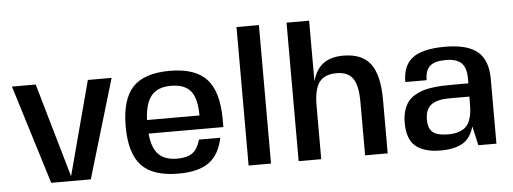

<svg xmlns="http://www.w3.org/2000/svg" viewBox="-48 -829 2582 967"><g transform="rotate(-5 1243.0 -345.0)"><path d="M277.8 -25.9H278.8L404.8 -500H524.9L376 0H175.8L21 -500H141.1Z M1064 -204.1H686Q692.4 -131.8 724.4 -98.9Q756.3 -65.9 819.3 -65.9Q869.6 -65.9 896.5 -85.7Q923.3 -105.5 936 -151.9H1043.9Q1026.9 -67.4 973.4 -28.8Q919.9 9.8 819.3 9.8Q690.4 9.8 632.3 -51.8Q574.2 -113.3 574.2 -250Q574.2 -386.7 632.3 -448.2Q690.4 -509.8 819.3 -509.8Q947.8 -509.8 1005.9 -446.5Q1064 -383.3 1064 -243.2ZM818.4 -434.1Q752.4 -434.1 720 -395.8Q687.5 -357.4 684.1 -272.9H949.2Q949.2 -358.9 918.5 -396.5Q887.7 -434.1 818.4 -434.1Z M1173.8 0V-700.2H1287.1V0Z M1541 -270V0H1426.8V-700.2H1541V-394Q1557.6 -453.6 1595.5 -481.7Q1633.3 -509.8 1696.8 -509.8Q1791.5 -509.8 1834.2 -452.9Q1877 -396 1877 -270V0H1762.7V-270Q1762.7 -352.5 1737.8 -388.7Q1712.9 -424.8 1655.8 -424.8Q1594.2 -424.8 1567.6 -388.7Q1541 -352.5 1541 -270Z M2426.8 0 2425.3 -1H2335.4L2313.5 -98.1Q2295.9 -37.1 2253.9 -14.2Q2211.9 8.8 2145.5 8.8Q2061 8.8 2018.3 -26.9Q1975.6 -62.5 1975.6 -146Q1975.6 -179.2 1983.6 -205.6Q1991.7 -231.9 2004.6 -249.8Q2017.6 -267.6 2038.3 -280Q2059.1 -292.5 2079.1 -299.3Q2099.1 -306.2 2127.9 -310.1Q2156.7 -314 2179 -314.9Q2201.2 -315.9 2232.4 -315.9H2312.5V-339.8Q2312.5 -394.5 2288.1 -418.7Q2263.7 -442.9 2208.5 -442.9Q2152.8 -442.9 2128.7 -421.1Q2104.5 -399.4 2104.5 -350.1H1996.6Q1996.6 -434.1 2047.4 -471.9Q2098.1 -509.8 2211.4 -509.8Q2323.7 -509.8 2375.2 -466.6Q2426.8 -423.3 2426.8 -328.1ZM2311.5 -249H2211.4Q2147 -249 2117.7 -225.8Q2088.4 -202.6 2088.4 -151.9Q2088.4 -106.4 2111.8 -87.6Q2135.3 -68.8 2189.5 -68.8Q2220.2 -68.8 2242.4 -76.4Q2264.6 -84 2277.8 -96.2Q2291 -108.4 2298.8 -128.4Q2306.6 -148.4 2309.1 -169.4Q2311.5 -190.4 2311.5 -219.2Z"/></g></svg>

Font: Fivo Sans Modern Med
Style: Regular
Weight: 450
Designer: Alexander Slobzheninov
Foundry: Alexander Slobzheninov
Version: 1.0